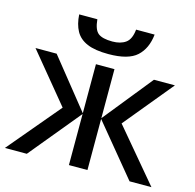

<svg xmlns="http://www.w3.org/2000/svg" viewBox="-110 -878 1006 991"><g transform="rotate(15 393.0 -382.5)"><path d="M596 -765Q588 -689 542.5 -647.5Q497 -606 391 -606Q319 -606 277 -624Q235 -642 215.5 -677.5Q196 -713 193 -765H290Q295 -710 318 -692Q341 -674 394 -674Q438 -674 465 -693.5Q492 -713 497 -765ZM765 -539 550 -278 784 0H667L442 -273V0H343V-273L118 0H1L235 -278L20 -539H133L343 -277V-539H442V-277L653 -539Z"/></g></svg>

Font: Noto Sans Medium
Style: Regular
Weight: 500
Designer: Monotype Design Team
Foundry: Monotype Imaging Inc.
Version: Version 2.007